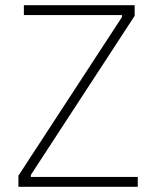

<svg xmlns="http://www.w3.org/2000/svg" viewBox="-20 -720 602 740"><path d="M51 0H511V-38H99V-46L499 -659V-700H72V-662H450V-654L51 -43Z"/></svg>

Font: Fixel Text ExtraLight
Style: Regular
Weight: 200
Width: 4
Designer: AlfaBravo + MacPaw
Foundry: Kyrylo Tkachov, Marchela Mozhyna, Serhii Makarenko, Maria Weinstein, Zakhar Kryvoshyya
Version: Version 1.211